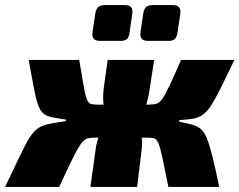

<svg xmlns="http://www.w3.org/2000/svg" viewBox="-57 -736 943 756"><path d="M255 -500Q266 -436 272 -400Q278 -364 284 -347.5Q290 -331 299.5 -327.5Q309 -324 327 -324L320 -194Q301 -194 289 -191.5Q277 -189 264 -172.5Q251 -156 231 -116Q211 -76 176 0H-37Q-1 -75 21 -121.5Q43 -168 59.5 -194Q76 -220 93.5 -231.5Q111 -243 136 -248Q161 -253 202 -259L203 -265Q168 -270 146.5 -274.5Q125 -279 112.5 -290.5Q100 -302 92 -325.5Q84 -349 76 -391Q68 -433 56 -500ZM385 -324 369 -194H289L306 -324ZM550 -500 533 -390Q529 -359 518.5 -322Q508 -285 488 -255Q496 -233 500 -204.5Q504 -176 501 -150L483 0H299L320 -151Q323 -175 335.5 -208.5Q348 -242 364 -271Q354 -295 350.5 -325Q347 -355 352 -393L367 -500ZM559 -324 542 -194H463L481 -324ZM866 -500Q834 -433 812.5 -390Q791 -347 775 -322Q759 -297 742.5 -285Q726 -273 704.5 -269Q683 -265 649 -263L648 -257Q678 -251 698.5 -245.5Q719 -240 733 -228.5Q747 -217 757.5 -191.5Q768 -166 779.5 -120Q791 -74 806 0H606Q591 -74 582.5 -114.5Q574 -155 567 -171.5Q560 -188 550.5 -191Q541 -194 523 -194L525 -324Q545 -324 557.5 -327Q570 -330 581.5 -346Q593 -362 610 -398Q627 -434 656 -500ZM434 -716Q452 -716 459 -708Q466 -700 464 -683L453 -607Q451 -590 443 -582.5Q435 -575 418 -575H337Q303 -575 307 -608L318 -681Q321 -700 329.5 -708Q338 -716 357 -716ZM623 -716Q640 -716 647.5 -708Q655 -700 653 -683L642 -608Q639 -590 631.5 -582.5Q624 -575 607 -575H526Q492 -575 496 -608L507 -682Q510 -701 518.5 -708.5Q527 -716 543 -716Z"/></svg>

Font: Exo 2 Black
Style: Italic
Weight: 900
Italic angle: -8°
Designer: Natanael Gama
Foundry: Natanael Gama
Version: Version 2.010